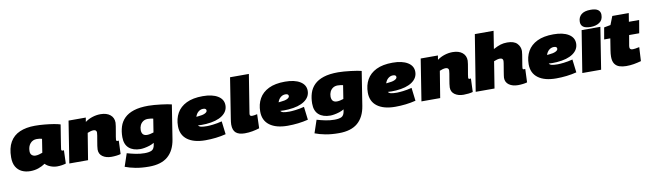

<svg xmlns="http://www.w3.org/2000/svg" viewBox="-47 -1531 8453 2492"><g transform="rotate(-10 4179.0 -285.0)"><path d="M591 10Q547 10 503 -7Q459 -24 434 -52Q393 -24 343.5 -7Q294 10 237 10Q176 10 127 -13Q78 -36 49.5 -84Q21 -132 21 -208Q21 -331 66 -409Q111 -487 195 -523.5Q279 -560 396 -560Q457 -560 521 -554Q585 -548 640 -539Q695 -530 728 -519Q712 -419 702 -357Q692 -295 687 -261.5Q682 -228 680 -214.5Q678 -201 678 -197Q678 -180 695 -180Q705 -180 712 -181L706 -7Q686 0 653.5 5Q621 10 591 10ZM430 -198 458 -377Q442 -382 424 -384Q406 -386 389 -386Q336 -386 303 -347.5Q270 -309 270 -246Q270 -211 290 -194Q310 -177 337 -177Q360 -177 384.5 -183.5Q409 -190 430 -198Z M838 -550H1065L1056 -494Q1101 -527 1154 -543.5Q1207 -560 1259 -560Q1340 -560 1387 -522Q1434 -484 1434 -418Q1434 -404 1429 -372Q1424 -340 1417.5 -303.5Q1411 -267 1406 -237Q1401 -207 1401 -197Q1401 -180 1417 -180Q1426 -180 1435 -181L1428 -5Q1406 2 1372 6Q1338 10 1306 10Q1236 10 1190 -22Q1144 -54 1144 -114Q1144 -130 1148.5 -161.5Q1153 -193 1159.5 -228.5Q1166 -264 1170.5 -293Q1175 -322 1175 -333Q1175 -370 1133 -370Q1116 -370 1093 -363.5Q1070 -357 1055 -350L998 0H751Z M1451 167 1508 -2Q1562 14 1621 26Q1680 38 1738 38Q1798 38 1831 22Q1864 6 1873 -52L1876 -74Q1849 -57 1814.5 -46Q1780 -35 1747.5 -29.5Q1715 -24 1695 -24Q1598 -24 1543 -72.5Q1488 -121 1488 -217Q1488 -292 1508 -355Q1528 -418 1574.5 -464Q1621 -510 1698 -535Q1775 -560 1890 -560Q1924 -560 1968 -556.5Q2012 -553 2056.5 -547.5Q2101 -542 2138 -536Q2175 -530 2195 -524L2124 -75Q2101 69 2013.5 144.5Q1926 220 1765 220Q1666 220 1588 205Q1510 190 1451 167ZM1925 -384Q1914 -387 1897 -390Q1880 -393 1855 -393Q1817 -393 1791 -375Q1765 -357 1752 -328.5Q1739 -300 1739 -267Q1739 -230 1756.5 -210Q1774 -190 1811 -190Q1829 -190 1851 -194.5Q1873 -199 1897 -207Z M2815 -22Q2751 -6 2683 2Q2615 10 2545 10Q2393 10 2308.5 -52.5Q2224 -115 2224 -232Q2224 -329 2265.5 -403Q2307 -477 2392 -518.5Q2477 -560 2607 -560Q2733 -560 2805.5 -515.5Q2878 -471 2878 -393Q2878 -311 2803 -259Q2728 -207 2590 -197Q2558 -195 2531 -195Q2504 -195 2482 -197Q2493 -179 2520 -173Q2547 -167 2598 -167Q2624 -167 2677.5 -173Q2731 -179 2794 -195ZM2584 -397Q2549 -397 2521 -374Q2493 -351 2480 -310Q2487 -311 2493.5 -311.5Q2500 -312 2507 -313Q2563 -317 2594 -332Q2625 -347 2625 -368Q2625 -397 2584 -397Z M3000 -740H3248L3168 -241Q3167 -234 3166.5 -229.5Q3166 -225 3166 -221Q3166 -197 3196 -197Q3210 -197 3225 -199.5Q3240 -202 3263 -207L3257 -22Q3213 -8 3164 1Q3115 10 3064 10Q2986 10 2947 -23.5Q2908 -57 2908 -132Q2908 -149 2910.5 -167.5Q2913 -186 2916 -207Z M3899 -22Q3835 -6 3767 2Q3699 10 3629 10Q3477 10 3392.5 -52.5Q3308 -115 3308 -232Q3308 -329 3349.5 -403Q3391 -477 3476 -518.5Q3561 -560 3691 -560Q3817 -560 3889.5 -515.5Q3962 -471 3962 -393Q3962 -311 3887 -259Q3812 -207 3674 -197Q3642 -195 3615 -195Q3588 -195 3566 -197Q3577 -179 3604 -173Q3631 -167 3682 -167Q3708 -167 3761.5 -173Q3815 -179 3878 -195ZM3668 -397Q3633 -397 3605 -374Q3577 -351 3564 -310Q3571 -311 3577.5 -311.5Q3584 -312 3591 -313Q3647 -317 3678 -332Q3709 -347 3709 -368Q3709 -397 3668 -397Z M3953 167 4010 -2Q4064 14 4123 26Q4182 38 4240 38Q4300 38 4333 22Q4366 6 4375 -52L4378 -74Q4351 -57 4316.5 -46Q4282 -35 4249.5 -29.5Q4217 -24 4197 -24Q4100 -24 4045 -72.5Q3990 -121 3990 -217Q3990 -292 4010 -355Q4030 -418 4076.5 -464Q4123 -510 4200 -535Q4277 -560 4392 -560Q4426 -560 4470 -556.5Q4514 -553 4558.5 -547.5Q4603 -542 4640 -536Q4677 -530 4697 -524L4626 -75Q4603 69 4515.5 144.5Q4428 220 4267 220Q4168 220 4090 205Q4012 190 3953 167ZM4427 -384Q4416 -387 4399 -390Q4382 -393 4357 -393Q4319 -393 4293 -375Q4267 -357 4254 -328.5Q4241 -300 4241 -267Q4241 -230 4258.5 -210Q4276 -190 4313 -190Q4331 -190 4353 -194.5Q4375 -199 4399 -207Z M5317 -22Q5253 -6 5185 2Q5117 10 5047 10Q4895 10 4810.5 -52.5Q4726 -115 4726 -232Q4726 -329 4767.5 -403Q4809 -477 4894 -518.5Q4979 -560 5109 -560Q5235 -560 5307.5 -515.5Q5380 -471 5380 -393Q5380 -311 5305 -259Q5230 -207 5092 -197Q5060 -195 5033 -195Q5006 -195 4984 -197Q4995 -179 5022 -173Q5049 -167 5100 -167Q5126 -167 5179.5 -173Q5233 -179 5296 -195ZM5086 -397Q5051 -397 5023 -374Q4995 -351 4982 -310Q4989 -311 4995.5 -311.5Q5002 -312 5009 -313Q5065 -317 5096 -332Q5127 -347 5127 -368Q5127 -397 5086 -397Z M5479 -550H5706L5697 -494Q5742 -527 5795 -543.5Q5848 -560 5900 -560Q5981 -560 6028 -522Q6075 -484 6075 -418Q6075 -404 6070 -372Q6065 -340 6058.5 -303.5Q6052 -267 6047 -237Q6042 -207 6042 -197Q6042 -180 6058 -180Q6067 -180 6076 -181L6069 -5Q6047 2 6013 6Q5979 10 5947 10Q5877 10 5831 -22Q5785 -54 5785 -114Q5785 -130 5789.5 -161.5Q5794 -193 5800.5 -228.5Q5807 -264 5811.5 -293Q5816 -322 5816 -333Q5816 -370 5774 -370Q5757 -370 5734 -363.5Q5711 -357 5696 -350L5639 0H5392Z M6758 -197Q6758 -180 6774 -180Q6783 -180 6792 -181L6785 -5Q6762 2 6728.5 6Q6695 10 6664 10Q6593 10 6546.5 -22.5Q6500 -55 6500 -115Q6500 -124 6503.5 -146.5Q6507 -169 6511.5 -198Q6516 -227 6521 -255Q6526 -283 6529 -304.5Q6532 -326 6532 -333Q6532 -370 6490 -370Q6475 -370 6453.5 -364.5Q6432 -359 6411 -350L6355 0H6107L6226 -740H6473L6436 -506Q6492 -536 6532 -548Q6572 -560 6619 -560Q6709 -560 6749.5 -518Q6790 -476 6790 -418Q6790 -404 6785 -372Q6780 -340 6774 -303.5Q6768 -267 6763 -237Q6758 -207 6758 -197Z M7437 -22Q7373 -6 7305 2Q7237 10 7167 10Q7015 10 6930.5 -52.5Q6846 -115 6846 -232Q6846 -329 6887.5 -403Q6929 -477 7014 -518.5Q7099 -560 7229 -560Q7355 -560 7427.5 -515.5Q7500 -471 7500 -393Q7500 -311 7425 -259Q7350 -207 7212 -197Q7180 -195 7153 -195Q7126 -195 7104 -197Q7115 -179 7142 -173Q7169 -167 7220 -167Q7246 -167 7299.5 -173Q7353 -179 7416 -195ZM7206 -397Q7171 -397 7143 -374Q7115 -351 7102 -310Q7109 -311 7115.5 -311.5Q7122 -312 7129 -313Q7185 -317 7216 -332Q7247 -347 7247 -368Q7247 -397 7206 -397Z M7760 -790Q7827 -790 7857.5 -767Q7888 -744 7888 -702Q7888 -634 7841 -602Q7794 -570 7724 -570Q7656 -570 7625.5 -593Q7595 -616 7595 -659Q7595 -719 7635.5 -754.5Q7676 -790 7760 -790ZM7512 0 7600 -550H7847L7760 0Z M8298 -203 8288 -20Q8236 -6 8190 2Q8144 10 8090 10Q8040 10 8000.5 -3.5Q7961 -17 7938.5 -50.5Q7916 -84 7916 -143Q7916 -181 7924 -229L7948 -380H7867L7894 -534L7980 -550L8024 -662H8241L8223 -550H8358L8329 -380H8196L8172 -241Q8171 -232 8171 -223Q8171 -190 8212 -190Q8228 -190 8247.5 -193.5Q8267 -197 8298 -203Z"/></g></svg>

Font: Georama Expanded Black
Style: Italic
Weight: 900
Width: 7
Italic angle: -9°
Designer: Jean-Baptiste Levee
Foundry: Production Type
Version: Version 1.000